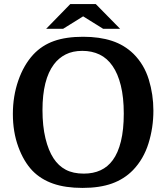

<svg xmlns="http://www.w3.org/2000/svg" viewBox="-20 -910 814 940"><path d="M731 -368Q731 -285 707 -208Q683 -131 631 -77Q588 -33 528 -11.5Q468 10 384 10Q300 10 240 -11Q180 -32 139 -74Q96 -119 69.5 -191.5Q43 -264 43 -352Q43 -439 69.5 -515.5Q96 -592 143 -643Q185 -688 244 -709Q303 -730 387 -730Q467 -730 528 -710Q589 -690 634 -646Q686 -594 708.5 -520.5Q731 -447 731 -368ZM188 -371Q188 -293 202.5 -233Q217 -173 242 -135Q266 -98 302 -79Q338 -60 390 -60Q484 -60 532 -126Q558 -161 572 -218Q586 -275 586 -354Q586 -433 571.5 -491.5Q557 -550 531 -587Q505 -625 467.5 -643Q430 -661 383 -661Q336 -661 301.5 -643.5Q267 -626 244 -595Q188 -521 188 -371ZM568 -769 449 -890H324L206 -769H289L387 -830L485 -769Z"/></svg>

Font: Domine
Style: Regular
Weight: 400
Designer: Pablo Impallari, Rodrigo Fuenzalida, Brenda Gallo
Foundry: Pablo Impallari, Rodrigo Fuenzalida, Brenda Gallo
Version: Version 2.000;September 19, 2022;FontCreator 14.0.0.2877 64-